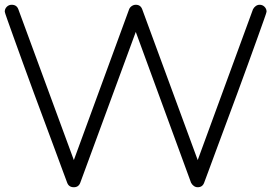

<svg xmlns="http://www.w3.org/2000/svg" viewBox="-30 -786 1139 806"><path d="M1089 -737Q1089 -734 1078.5 -704.5Q1068 -675 1051 -627.5Q1034 -580 1012 -519.5Q990 -459 966.5 -395Q943 -331 919.5 -268.5Q896 -206 877 -154Q858 -102 844.5 -66Q831 -30 827 -19Q820 0 800 0Q791 0 783.5 -5.5Q776 -11 772 -19L540 -652L307 -19Q300 0 280 0Q259 0 252 -19Q248 -30 234.5 -66Q221 -102 202 -154Q183 -206 159.5 -268.5Q136 -331 112.5 -395Q89 -459 67 -519.5Q45 -580 28 -627.5Q11 -675 0.5 -704.5Q-10 -734 -10 -737Q-10 -749 -1.5 -757.5Q7 -766 19 -766Q40 -766 47 -747L280 -114L512 -747Q515 -755 523 -760.5Q531 -766 540 -766Q560 -766 567 -747L800 -114L1032 -747Q1036 -755 1043.5 -760.5Q1051 -766 1060 -766Q1072 -766 1080.5 -757.5Q1089 -749 1089 -737Z"/></svg>

Font: Hanken Light
Style: Light
Weight: 300
Designer: Alfredo Marco Pradil
Foundry: Hanken Design Co.
Version: Version 2.06 2014